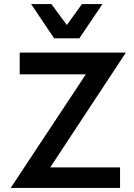

<svg xmlns="http://www.w3.org/2000/svg" viewBox="-20 -917 654 937"><path d="M480 -897 367.2 -730H244.1L131.8 -897H231L306.2 -794.9L379.9 -897ZM32.2 0 398.9 -554.2H76.2V-660.2H594.2L225.1 -100.1H565.9V0Z"/></svg>

Font: Human Sans Medium
Style: Regular
Weight: 500
Designer: Tim Radville
Foundry: Continuum
Version: Version 1.000;FEAKit 1.0